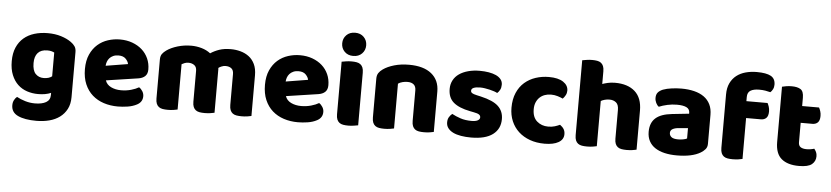

<svg xmlns="http://www.w3.org/2000/svg" viewBox="-49 -1006 6413 1482"><g transform="rotate(5 3158.0 -265.0)"><path d="M289 -501Q346 -501 392.5 -486.5Q439 -472 471 -449Q491 -435 502.5 -418Q514 -401 514 -374V-24Q514 29 494 67.5Q474 106 439.5 131.5Q405 157 358.5 169Q312 181 259 181Q168 181 116 156.5Q64 132 64 77Q64 54 73.5 36.5Q83 19 95 10Q124 26 160.5 37Q197 48 236 48Q290 48 322 30Q354 12 354 -28V-44Q313 -26 254 -26Q209 -26 168.5 -39.5Q128 -53 97.5 -81.5Q67 -110 48.5 -155Q30 -200 30 -262Q30 -323 49.5 -368Q69 -413 103.5 -442.5Q138 -472 185.5 -486.5Q233 -501 289 -501ZM351 -356Q344 -360 330.5 -364Q317 -368 297 -368Q248 -368 223.5 -340.5Q199 -313 199 -262Q199 -204 223.5 -178.5Q248 -153 286 -153Q327 -153 351 -172Z M876 16Q817 16 766.5 -0.5Q716 -17 678.5 -50Q641 -83 619.5 -133Q598 -183 598 -250Q598 -316 619.5 -363.5Q641 -411 676 -441.5Q711 -472 756 -486.5Q801 -501 848 -501Q901 -501 944.5 -485Q988 -469 1019.5 -441Q1051 -413 1068.5 -374Q1086 -335 1086 -289Q1086 -255 1067 -237Q1048 -219 1014 -214L767 -177Q778 -144 812 -127.5Q846 -111 890 -111Q931 -111 967.5 -121.5Q1004 -132 1027 -146Q1043 -136 1054 -118Q1065 -100 1065 -80Q1065 -35 1023 -13Q991 4 951 10Q911 16 876 16ZM848 -377Q824 -377 806.5 -369Q789 -361 778 -348.5Q767 -336 761.5 -320.5Q756 -305 755 -289L926 -317Q923 -337 904 -357Q885 -377 848 -377Z M1401 -501Q1442 -501 1481.5 -489.5Q1521 -478 1550 -455Q1580 -475 1617.5 -488Q1655 -501 1708 -501Q1746 -501 1782.5 -491Q1819 -481 1847.5 -459.5Q1876 -438 1893 -402.5Q1910 -367 1910 -316V-1Q1900 2 1878.5 5Q1857 8 1834 8Q1812 8 1794.5 5Q1777 2 1765 -7Q1753 -16 1746.5 -31.5Q1740 -47 1740 -72V-311Q1740 -341 1723 -354.5Q1706 -368 1677 -368Q1663 -368 1647 -361.5Q1631 -355 1623 -348Q1624 -344 1624 -340.5Q1624 -337 1624 -334V-1Q1613 2 1591.5 5Q1570 8 1548 8Q1526 8 1508.5 5Q1491 2 1479 -7Q1467 -16 1460.5 -31.5Q1454 -47 1454 -72V-311Q1454 -341 1435.5 -354.5Q1417 -368 1391 -368Q1373 -368 1360 -362.5Q1347 -357 1338 -352V-1Q1328 2 1306.5 5Q1285 8 1262 8Q1240 8 1222.5 5Q1205 2 1193 -7Q1181 -16 1174.5 -31.5Q1168 -47 1168 -72V-374Q1168 -401 1179.5 -417Q1191 -433 1211 -447Q1245 -471 1295.5 -486Q1346 -501 1401 -501Z M2271 16Q2212 16 2161.5 -0.5Q2111 -17 2073.5 -50Q2036 -83 2014.5 -133Q1993 -183 1993 -250Q1993 -316 2014.5 -363.5Q2036 -411 2071 -441.5Q2106 -472 2151 -486.5Q2196 -501 2243 -501Q2296 -501 2339.5 -485Q2383 -469 2414.5 -441Q2446 -413 2463.5 -374Q2481 -335 2481 -289Q2481 -255 2462 -237Q2443 -219 2409 -214L2162 -177Q2173 -144 2207 -127.5Q2241 -111 2285 -111Q2326 -111 2362.5 -121.5Q2399 -132 2422 -146Q2438 -136 2449 -118Q2460 -100 2460 -80Q2460 -35 2418 -13Q2386 4 2346 10Q2306 16 2271 16ZM2243 -377Q2219 -377 2201.5 -369Q2184 -361 2173 -348.5Q2162 -336 2156.5 -320.5Q2151 -305 2150 -289L2321 -317Q2318 -337 2299 -357Q2280 -377 2243 -377Z M2559 -621Q2559 -659 2584.5 -685Q2610 -711 2652 -711Q2694 -711 2719.5 -685Q2745 -659 2745 -621Q2745 -583 2719.5 -557Q2694 -531 2652 -531Q2610 -531 2584.5 -557Q2559 -583 2559 -621ZM2737 -1Q2726 1 2704.5 4.5Q2683 8 2661 8Q2639 8 2621.5 5Q2604 2 2592 -7Q2580 -16 2573.5 -31.5Q2567 -47 2567 -72V-479Q2578 -481 2599.5 -484.5Q2621 -488 2643 -488Q2665 -488 2682.5 -485Q2700 -482 2712 -473Q2724 -464 2730.5 -448.5Q2737 -433 2737 -408Z M3153 -308Q3153 -339 3135.5 -353.5Q3118 -368 3088 -368Q3068 -368 3048.5 -363Q3029 -358 3015 -348V-1Q3005 2 2983.5 5Q2962 8 2939 8Q2917 8 2899.5 5Q2882 2 2870 -7Q2858 -16 2851.5 -31.5Q2845 -47 2845 -72V-372Q2845 -399 2856.5 -416Q2868 -433 2888 -447Q2922 -471 2973.5 -486Q3025 -501 3088 -501Q3201 -501 3262 -451.5Q3323 -402 3323 -314V-1Q3313 2 3291.5 5Q3270 8 3247 8Q3225 8 3207.5 5Q3190 2 3178 -7Q3166 -16 3159.5 -31.5Q3153 -47 3153 -72Z M3838 -145Q3838 -69 3781 -26Q3724 17 3613 17Q3571 17 3535 11Q3499 5 3473.5 -7.5Q3448 -20 3433.5 -39Q3419 -58 3419 -84Q3419 -108 3429 -124.5Q3439 -141 3453 -152Q3482 -136 3519.5 -123.5Q3557 -111 3606 -111Q3637 -111 3653.5 -120Q3670 -129 3670 -144Q3670 -158 3658 -166Q3646 -174 3618 -179L3588 -185Q3501 -202 3458.5 -238.5Q3416 -275 3416 -343Q3416 -380 3432 -410Q3448 -440 3477 -460Q3506 -480 3546.5 -491Q3587 -502 3636 -502Q3673 -502 3705.5 -496.5Q3738 -491 3762 -480Q3786 -469 3800 -451.5Q3814 -434 3814 -410Q3814 -387 3805.5 -370.5Q3797 -354 3784 -343Q3776 -348 3760 -353.5Q3744 -359 3725 -363.5Q3706 -368 3686.5 -371Q3667 -374 3651 -374Q3618 -374 3600 -366.5Q3582 -359 3582 -343Q3582 -332 3592 -325Q3602 -318 3630 -312L3661 -305Q3757 -283 3797.5 -244.5Q3838 -206 3838 -145Z M4199 -367Q4174 -367 4151.5 -359Q4129 -351 4112.5 -335.5Q4096 -320 4086 -297Q4076 -274 4076 -243Q4076 -181 4111.5 -150Q4147 -119 4198 -119Q4228 -119 4250 -126Q4272 -133 4289 -141Q4309 -127 4319 -110.5Q4329 -94 4329 -71Q4329 -30 4290 -7.5Q4251 15 4182 15Q4119 15 4068 -3.5Q4017 -22 3980.5 -55.5Q3944 -89 3924 -136Q3904 -183 3904 -240Q3904 -306 3925.5 -355.5Q3947 -405 3984 -437Q4021 -469 4069.5 -485Q4118 -501 4172 -501Q4244 -501 4283 -475Q4322 -449 4322 -408Q4322 -389 4313 -372.5Q4304 -356 4292 -344Q4275 -352 4251 -359.5Q4227 -367 4199 -367Z M4894 -1Q4884 2 4862.5 5Q4841 8 4818 8Q4796 8 4778.5 5Q4761 2 4749 -7Q4737 -16 4730.5 -31.5Q4724 -47 4724 -72V-294Q4724 -335 4703.5 -351.5Q4683 -368 4653 -368Q4633 -368 4615 -363Q4597 -358 4586 -351V-1Q4576 2 4554.5 5Q4533 8 4510 8Q4488 8 4470.5 5Q4453 2 4441 -7Q4429 -16 4422.5 -31.5Q4416 -47 4416 -72V-652Q4427 -654 4448.5 -657.5Q4470 -661 4492 -661Q4514 -661 4531.5 -658Q4549 -655 4561 -646Q4573 -637 4579.5 -621.5Q4586 -606 4586 -581V-483Q4599 -488 4625.5 -494.5Q4652 -501 4684 -501Q4783 -501 4838.5 -451.5Q4894 -402 4894 -304Z M5207 -108Q5224 -108 5244.5 -111.5Q5265 -115 5275 -121V-201L5203 -195Q5175 -193 5157 -183Q5139 -173 5139 -153Q5139 -133 5154.5 -120.5Q5170 -108 5207 -108ZM5199 -501Q5253 -501 5297.5 -490Q5342 -479 5373.5 -456.5Q5405 -434 5422 -399.5Q5439 -365 5439 -318V-94Q5439 -68 5424.5 -51.5Q5410 -35 5390 -23Q5325 16 5207 16Q5154 16 5111.5 6Q5069 -4 5038.5 -24Q5008 -44 4991.5 -75Q4975 -106 4975 -147Q4975 -216 5016 -253Q5057 -290 5143 -299L5274 -313V-320Q5274 -349 5248.5 -361.5Q5223 -374 5175 -374Q5137 -374 5101 -366Q5065 -358 5036 -346Q5023 -355 5014 -373.5Q5005 -392 5005 -412Q5005 -438 5017.5 -453.5Q5030 -469 5056 -480Q5085 -491 5124.5 -496Q5164 -501 5199 -501Z M5545 -486Q5545 -537 5562.5 -573.5Q5580 -610 5610 -633.5Q5640 -657 5680.5 -668Q5721 -679 5767 -679Q5841 -679 5876 -659.5Q5911 -640 5911 -593Q5911 -573 5902.5 -557Q5894 -541 5884 -533Q5865 -538 5844.5 -541.5Q5824 -545 5797 -545Q5754 -545 5730 -530.5Q5706 -516 5706 -480V-448H5870Q5876 -437 5881.5 -420.5Q5887 -404 5887 -384Q5887 -349 5871.5 -333.5Q5856 -318 5830 -318H5715V-1Q5705 2 5683.5 5Q5662 8 5639 8Q5617 8 5599.5 5Q5582 2 5570 -7Q5558 -16 5551.5 -31.5Q5545 -47 5545 -72Z M6138 -167Q6138 -141 6154.5 -130Q6171 -119 6201 -119Q6216 -119 6232 -121.5Q6248 -124 6260 -128Q6269 -117 6275.5 -103.5Q6282 -90 6282 -71Q6282 -33 6253.5 -9Q6225 15 6153 15Q6065 15 6017.5 -25Q5970 -65 5970 -155V-583Q5981 -586 6001.5 -589.5Q6022 -593 6045 -593Q6089 -593 6113.5 -577.5Q6138 -562 6138 -512V-448H6269Q6275 -437 6280.5 -420.5Q6286 -404 6286 -384Q6286 -349 6270.5 -333.5Q6255 -318 6229 -318H6138Z"/></g></svg>

Font: Baloo Tamma
Style: Regular
Weight: 400
Designer: Divya Kowshik and Ek Type
Foundry: Ek Type
Version: Version 1.443;PS 1.000;hotconv 16.6.51;makeotf.lib2.5.65220;